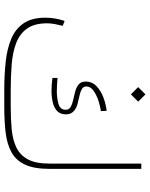

<svg xmlns="http://www.w3.org/2000/svg" viewBox="79 -782 703 901"><g transform="rotate(90 430.5 -331.5)"><path d="M422.9 -662.6 457 -628.4 422.9 -594.2 388.7 -628.4ZM402.8 -30.3H480Q538.6 -30.3 587.4 -34.9Q636.2 -39.6 672.1 -56.9Q708 -74.2 727.8 -110.8Q747.6 -147.5 747.6 -211.4V-643.1H772.5V-212.9Q772.5 -140.6 752.7 -97.9Q732.9 -55.2 695.1 -34.2Q657.2 -13.2 603 -6.6Q548.8 0 480 0H402.8Q332 0 270.5 -6.6Q209 -13.2 162.4 -32.7Q115.7 -52.2 89.4 -90.6Q63 -128.9 63 -192.9Q63 -237.8 78.1 -283.2L101.1 -274.4Q96.7 -255.9 93 -237.5Q89.4 -219.2 89.4 -201.2Q89.4 -141.1 114.5 -106.4Q139.6 -71.8 183.3 -55.4Q227.1 -39.1 283.7 -34.7Q340.3 -30.3 402.8 -30.3ZM345.7 -250Q358.4 -249 374.8 -247.8Q391.1 -246.6 407.7 -246.6Q440.4 -246.6 467.8 -254.6Q495.1 -262.7 495.1 -288.1Q495.1 -304.2 481.7 -311.8Q468.3 -319.3 448.5 -323.5Q428.7 -327.6 408.9 -333Q389.2 -338.4 376 -349.4Q362.8 -360.4 362.8 -381.8Q362.8 -413.1 385.3 -433.8Q407.7 -454.6 439.7 -466.1Q471.7 -477.5 500 -480.5L501.5 -453.1Q481.4 -451.2 454.1 -442.4Q426.8 -433.6 406.2 -419.2Q385.7 -404.8 385.7 -385.3Q385.7 -371.1 398.2 -364Q410.6 -356.9 429 -353Q447.3 -349.1 466.3 -344.2Q485.4 -339.4 499 -328.6Q506.8 -322.3 511.7 -312.7Q516.6 -303.2 516.6 -290Q516.6 -262.7 501 -248Q485.4 -233.4 460 -227.5Q434.6 -221.7 406.2 -221.7Q376 -221.7 345.7 -226.1Z"/></g></svg>

Font: Vazirmatn FD Thin
Style: Regular
Weight: 100
Designer: Saber Rastikerdar
Foundry: Saber Rastikerdar
Version: Version 33.003